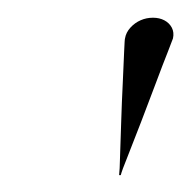

<svg xmlns="http://www.w3.org/2000/svg" viewBox="-20 -721 220 221"><path d="M123.9 -676.8Q123.5 -676.4 122.9 -661.9Q122.3 -647.4 121.3 -625.4Q120.2 -603.4 119.5 -580.9Q118.8 -558.4 118.2 -541.4Q117.8 -524.4 117.1 -519.4H119Q120.2 -524.4 127.1 -541.4Q133.9 -558.4 142.5 -580.9Q151.1 -603.4 159.4 -625.4Q167.6 -647.4 173.4 -661.9Q179.1 -676.4 179.1 -676.8Q180.6 -683.6 177.8 -689.1Q174.9 -694.6 169.2 -697.6Q163.5 -700.6 156.1 -700.6Q148.5 -700.6 141.9 -697.7Q135.2 -694.8 130.1 -689.2Q125 -683.6 123.9 -676.8Z"/></svg>

Font: Emberly Black
Style: Italic
Weight: 900
Italic angle: -12°
Designer: Rajesh Rajput
Foundry: Rajesh Rajput
Version: Version 1.000